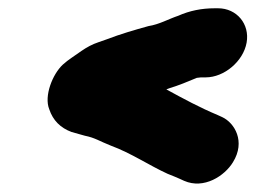

<svg xmlns="http://www.w3.org/2000/svg" viewBox="-20 -490 621 464"><path d="M507 -470H499C467 -470 438 -464 411 -452C387 -444 365 -431 339 -427C303 -417 272 -408 238 -395L218 -388C203 -383 190 -376 177 -367C162 -356 145 -346 132 -334C107 -311 86 -258 99 -226C108 -199 126 -181 153 -171C163 -168 174 -165 185 -162C210 -157 220 -149 248 -138C297 -120 341 -90 385 -70C398 -65 407 -61 414 -58L425 -53C473 -32 523 -65 543 -98C574 -148 547 -193 517 -207L506 -212C463 -230 424 -251 382 -274C385 -275 388 -276 390 -277C413 -284 432 -292 456 -302H457C463 -303 467 -303 469 -303H477C522 -303 568 -342 576 -387C584 -432 552 -470 507 -470Z"/></svg>

Font: Blanket
Style: BlkObl
Weight: 900
Foundry: Cannot Into Space Fonts
Version: Version 0.9